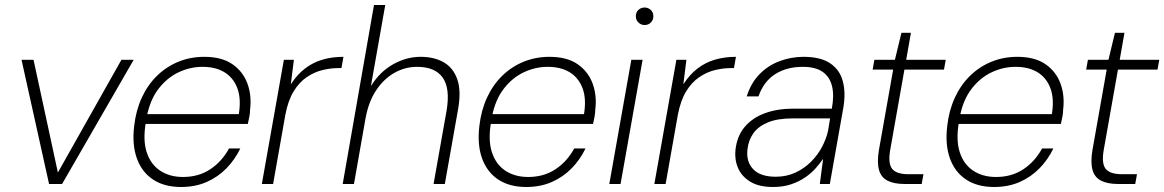

<svg xmlns="http://www.w3.org/2000/svg" viewBox="-20 -735 4651 767"><path d="M176 0 66 -496H114L211 -47H212L465 -496H514L228 0Z M703 12Q636 12 591 -18Q546 -48 526.5 -103Q507 -158 516 -232Q523 -294 546.5 -345Q570 -396 607.5 -432.5Q645 -469 693 -488.5Q741 -508 796 -508Q866 -508 908.5 -478.5Q951 -449 968.5 -401Q986 -353 979 -297Q979 -283 976 -268.5Q973 -254 970 -240H549L556 -279H934Q944 -341 928 -383Q912 -425 876.5 -446.5Q841 -468 789 -468Q740 -468 694 -446.5Q648 -425 613.5 -380.5Q579 -336 566 -267L563 -249Q550 -176 566 -127Q582 -78 620 -53Q658 -28 711 -28Q773 -28 819.5 -58.5Q866 -89 895 -142H940Q919 -98 885 -63Q851 -28 805.5 -8Q760 12 703 12Z M1026 0 1114 -496H1154L1142 -400H1143Q1167 -437 1198 -461Q1229 -485 1267.5 -496.5Q1306 -508 1352 -508L1344 -463H1331Q1301 -463 1268 -455Q1235 -447 1205 -426.5Q1175 -406 1153 -370Q1131 -334 1120 -277L1071 0Z M1349 0 1474 -715H1519L1462 -393H1463Q1498 -449 1551 -478.5Q1604 -508 1660 -508Q1714 -508 1752 -486.5Q1790 -465 1806.5 -419Q1823 -373 1810 -299L1757 0H1712L1764 -293Q1779 -382 1748.5 -425Q1718 -468 1646 -468Q1598 -468 1555.5 -444Q1513 -420 1482.5 -374Q1452 -328 1440 -261L1394 0Z M2082 12Q2015 12 1970 -18Q1925 -48 1905.5 -103Q1886 -158 1895 -232Q1902 -294 1925.5 -345Q1949 -396 1986.5 -432.5Q2024 -469 2072 -488.5Q2120 -508 2175 -508Q2245 -508 2287.5 -478.5Q2330 -449 2347.5 -401Q2365 -353 2358 -297Q2358 -283 2355 -268.5Q2352 -254 2349 -240H1928L1935 -279H2313Q2323 -341 2307 -383Q2291 -425 2255.5 -446.5Q2220 -468 2168 -468Q2119 -468 2073 -446.5Q2027 -425 1992.5 -380.5Q1958 -336 1945 -267L1942 -249Q1929 -176 1945 -127Q1961 -78 1999 -53Q2037 -28 2090 -28Q2152 -28 2198.5 -58.5Q2245 -89 2274 -142H2319Q2298 -98 2264 -63Q2230 -28 2184.5 -8Q2139 12 2082 12Z M2414 0 2502 -496H2547L2459 0ZM2555 -635Q2541 -635 2530.5 -645Q2520 -655 2520 -670Q2520 -686 2530.5 -695.5Q2541 -705 2555 -705Q2569 -705 2579.5 -695.5Q2590 -686 2590 -670Q2590 -655 2580 -645Q2570 -635 2555 -635Z M2594 0 2682 -496H2722L2710 -400H2711Q2735 -437 2766 -461Q2797 -485 2835.5 -496.5Q2874 -508 2920 -508L2912 -463H2899Q2869 -463 2836 -455Q2803 -447 2773 -426.5Q2743 -406 2721 -370Q2699 -334 2688 -277L2639 0Z M3068 12Q3012 12 2977.5 -9Q2943 -30 2928.5 -63.5Q2914 -97 2918 -136Q2924 -191 2954.5 -227.5Q2985 -264 3035 -282.5Q3085 -301 3150 -301H3303Q3313 -355 3303.5 -392Q3294 -429 3265.5 -448.5Q3237 -468 3187 -468Q3123 -468 3077 -439Q3031 -410 3010 -350H2963Q2980 -404 3014.5 -439Q3049 -474 3095 -491Q3141 -508 3190 -508Q3258 -508 3296.5 -482Q3335 -456 3347 -410Q3359 -364 3349 -305L3295 0H3255L3268 -99H3267Q3256 -83 3239 -63.5Q3222 -44 3197.5 -27Q3173 -10 3141 1Q3109 12 3068 12ZM3079 -29Q3122 -29 3157.5 -45.5Q3193 -62 3220 -89Q3247 -116 3264 -148.5Q3281 -181 3288 -213L3296 -262H3146Q3086 -262 3047.5 -246Q3009 -230 2989.5 -202.5Q2970 -175 2966 -139Q2960 -90 2988.5 -59.5Q3017 -29 3079 -29Z M3594 0Q3552 0 3526 -13Q3500 -26 3491.5 -56Q3483 -86 3491 -135L3548 -457H3466L3473 -496H3555L3581 -604H3619L3600 -496H3758L3751 -457H3593L3536 -135Q3527 -82 3544 -60.5Q3561 -39 3610 -39H3669L3662 0Z M3951 12Q3884 12 3839 -18Q3794 -48 3774.5 -103Q3755 -158 3764 -232Q3771 -294 3794.5 -345Q3818 -396 3855.5 -432.5Q3893 -469 3941 -488.5Q3989 -508 4044 -508Q4114 -508 4156.5 -478.5Q4199 -449 4216.5 -401Q4234 -353 4227 -297Q4227 -283 4224 -268.5Q4221 -254 4218 -240H3797L3804 -279H4182Q4192 -341 4176 -383Q4160 -425 4124.5 -446.5Q4089 -468 4037 -468Q3988 -468 3942 -446.5Q3896 -425 3861.5 -380.5Q3827 -336 3814 -267L3811 -249Q3798 -176 3814 -127Q3830 -78 3868 -53Q3906 -28 3959 -28Q4021 -28 4067.5 -58.5Q4114 -89 4143 -142H4188Q4167 -98 4133 -63Q4099 -28 4053.5 -8Q4008 12 3951 12Z M4447 0Q4405 0 4379 -13Q4353 -26 4344.5 -56Q4336 -86 4344 -135L4401 -457H4319L4326 -496H4408L4434 -604H4472L4453 -496H4611L4604 -457H4446L4389 -135Q4380 -82 4397 -60.5Q4414 -39 4463 -39H4522L4515 0Z"/></svg>

Font: DM Sans 28pt ExtraLight
Style: Italic
Weight: 250
Italic angle: -10°
Version: Version 4.004;gftools[0.9.30]